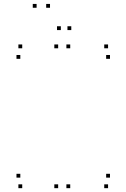

<svg xmlns="http://www.w3.org/2000/svg" viewBox="-20 -972 660 1002"><path d="M346.5 -720V-740H326.5V-720ZM283.5 -720V-740H263.5V-720ZM283.5 10V-10H263.5V10ZM346.5 10V-10H326.5V10ZM86 -665V-685H66V-665ZM554 -665V-685H534V-665ZM544 -720V-740H524V-720ZM96 -720V-740H76V-720ZM544 10V-10H524V10ZM554 -45V-65H534V-45ZM86 -45V-65H66V-45ZM96 10V-10H76V10ZM241 -931.5V-951.5H221V-931.5ZM171 -931.5V-951.5H151V-931.5ZM297.5 -815V-835H277.5V-815ZM352 -815V-835H332V-815Z"/></svg>

Font: Monaspace Argon Dots Var
Style: Regular
Weight: 400
Designer: Riley Cran and the Lettermatic Team
Version: Version 1.100 (Monaspace Argon Dots)